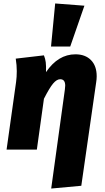

<svg xmlns="http://www.w3.org/2000/svg" viewBox="-20 -865 605 1110"><path d="M355 -347Q357 -365 357 -370Q357 -407 328 -407Q308 -407 287 -382Q266 -357 234 -294L193 0H18L73 -391Q77 -419 77 -454Q77 -488 71 -526L234 -545Q242 -525 244.5 -505Q247 -485 246 -448Q316 -551 416 -551Q473 -551 506 -517.5Q539 -484 539 -424Q539 -407 536 -389L450 209L276 225ZM468 -832 386 -596H275L299 -845Z"/></svg>

Font: Trujillo ExtraBold
Style: Italic
Weight: 800
Italic angle: -8°
Designer: Fira Sans original fonts by bBox Type GmbH, Carrois Corporate GbR, & Edenspiekermann AG / Changes by Cristiano Sobral
Foundry: Fira Sans original fonts by bBox Type GmbH, Carrois Corporate GbR, & Edenspiekermann AG / Changes by Cristiano Sobral
Version: Version 4.301;July 28, 2020;FontCreator 13.0.0.2655 64-bit